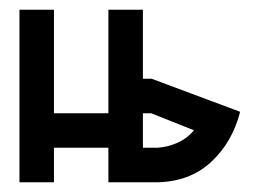

<svg xmlns="http://www.w3.org/2000/svg" viewBox="-20 -375 531 395"><path d="M474 -145Q458 -82 414 -41.5Q370 -1 303 0H203V-71H91V0H20V-355H91V-142H203V-355H274V-213H292ZM291 -142H274V-71H303Q324 -72 344.5 -81Q365 -90 379 -107Z"/></svg>

Font: Googee
Style: Regular
Weight: 400
Designer: Peter Wiegel
Foundry: CATFonts Peter Wiegel
Version: 1.000